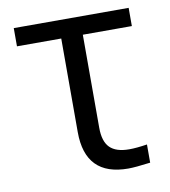

<svg xmlns="http://www.w3.org/2000/svg" viewBox="-67 -583 583 659"><g transform="rotate(-10 224.5 -253.5)"><path d="M24.4 -461.9Q24.4 -477.5 24.4 -525.4Q124 -525.4 424.8 -525.4Q424.8 -509.8 424.8 -461.9Q381.8 -461.9 253.9 -461.9Q253.9 -380.9 253.9 -137.7Q253.9 -89.8 275.4 -68.4Q296.9 -46.9 342.8 -46.9Q368.2 -46.9 405.3 -52.7Q405.3 -31.2 405.3 10.7Q352.5 17.6 328.1 17.6Q178.7 17.6 178.7 -135.7Q178.7 -244.1 178.7 -461.9Q140.6 -461.9 24.4 -461.9Z"/></g></svg>

Font: Gothic A1
Style: Regular
Weight: 400
Designer: HanYang I&C Co.,Ltd.
Version: Version 2.50